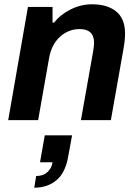

<svg xmlns="http://www.w3.org/2000/svg" viewBox="-20 -558 642 892"><path d="M18.1 0 109.9 -525.9H224.1V-453.1H231Q261.7 -491.2 309.1 -514.6Q356.4 -538.1 407.2 -538.1Q479 -538.1 520 -504.6Q561 -471.2 561 -401.9Q561 -371.1 553.2 -328.1L495.1 0H356L412.1 -315.9Q417 -342.8 417 -358.9Q417 -422.9 350.1 -422.9Q297.9 -422.9 258.5 -387Q219.2 -351.1 208 -288.1L157.2 0ZM139.2 314 147.9 259.8Q180.2 259.8 200 241.9Q219.7 224.1 224.1 195.8H166L188 70.8H314.9L296.9 168.9Q284.2 244.1 242.4 279.1Q200.7 314 139.2 314Z"/></svg>

Font: Archivo
Style: Bold Italic
Weight: 700
Italic angle: -10°
Designer: Hector Gatti
Foundry: Omnibus-Type
Version: Version 2.001